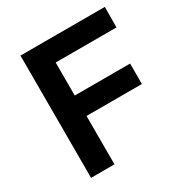

<svg xmlns="http://www.w3.org/2000/svg" viewBox="-163 -826 910 952"><g transform="rotate(-30 291.5 -350.0)"><path d="M86 -700H569L568 -583H220V-394H537V-277H220V0H86Z"/></g></svg>

Font: Montserrat Medium
Style: Regular
Weight: 500
Designer: Julieta Ulanovsky
Foundry: Julieta Ulanovsky
Version: Version 6.001